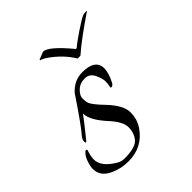

<svg xmlns="http://www.w3.org/2000/svg" viewBox="-131 -496 595 595"><g transform="rotate(-45 167.0 -198.0)"><path d="M220 -184Q216 -184 218 -191Q220 -198 220 -209.5Q220 -221 214 -235Q204 -262 181.5 -262Q159 -262 145.5 -248.5Q132 -235 132 -224Q132 -213 133.5 -205.5Q135 -198 145 -185Q155 -172 169 -158Q207 -118 207 -87.5Q207 -57 191 -34Q157 16 95 16Q63 16 35 3Q0 -13 0 -46Q0 -57 6 -74.5Q12 -92 23 -101Q29 -104 30 -99Q23 -78 23 -64Q23 -33 66 -7Q78 1 92 1Q141 1 155.5 -16.5Q170 -34 170 -59Q170 -84 138 -118Q100 -160 100 -189Q88 -172 50 -125Q42 -114 41 -123Q40 -132 49 -143Q66 -161 127 -252Q153 -281 189 -281Q245 -281 246 -242Q246 -222 232 -194Q227 -184 220 -184ZM148 -412Q171 -412 225 -347Q225 -344 231 -347Q242 -357 274 -378.5Q306 -400 315.5 -403.5Q325 -407 334 -405Q261 -356 221 -321H209Q185 -361 141 -391Q128 -399 123 -399V-402Z"/></g></svg>

Font: Italianno
Style: Regular
Weight: 400
Designer: Robert E. Leuschke
Foundry: Robert E. Leuschke
Version: Version 1.003